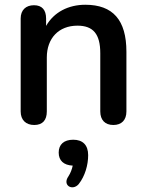

<svg xmlns="http://www.w3.org/2000/svg" viewBox="-20 -518 617 808"><path d="M124 8C160 8 177 -13 177 -49V-276C177 -357 227 -410 306 -410C372 -410 402 -375 402 -294V-49C402 -13 422 8 457 8C492 8 512 -13 512 -49V-300C512 -434 455 -498 339 -498C268 -498 207 -467 174 -409V-440C174 -476 157 -496 123 -496C89 -496 67 -476 67 -440V-49C67 -13 89 8 124 8ZM311 257C338 223 351 176 351 135C351 92 328 70 288 70C249 70 227 90 227 124C227 158 248 177 286 179C283 194 277 210 268 224C241 262 285 287 311 257Z"/></svg>

Font: SN Pro Medium
Style: Regular
Weight: 500
Designer: Tobias Whetton
Foundry: Supernotes
Version: Version 1.003;Glyphs 3.3 (3324)